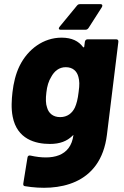

<svg xmlns="http://www.w3.org/2000/svg" viewBox="-20 -706 594 923"><path d="M464 -686H365C359 -686 355 -685 350 -679L267 -578C260 -570 262 -563 272 -563H391C397 -563 402 -566 406 -572L470 -672C474 -680 472 -686 464 -686ZM388 -505 385 -482C385 -478 382 -477 379 -480C358 -508 326 -525 276 -525C189 -525 114 -470 74 -389C55 -350 45 -306 40 -263C36 -228 33 -184 41 -145C62 -37 150 -14 220 -14C269 -14 302 -28 327 -52C330 -55 333 -58 333 -57C320 47 230 65 127 42C119 40 113 43 112 52L92 176C91 184 93 188 100 189C256 215 464 186 494 -58L549 -505C550 -512 546 -517 539 -517H401C394 -517 389 -512 388 -505ZM340 -189C327 -162 304 -143 269 -143C234 -143 213 -163 206 -190C200 -206 199 -231 203 -262C206 -291 214 -317 226 -336C241 -364 264 -383 296 -383C330 -383 350 -364 357 -336C362 -317 363 -299 358 -264C354 -229 348 -207 340 -189Z"/></svg>

Font: Barlow ExtraBold
Style: Italic
Weight: 800
Italic angle: -7°
Designer: Jeremy Tribby
Foundry: Tribby Type
Version: Version 1.422;hotconv 1.0.109;makeotfexe 2.5.65596